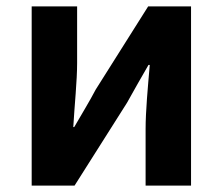

<svg xmlns="http://www.w3.org/2000/svg" viewBox="-20 -580 696 600"><path d="M79 0H213L377 -259C395 -292 425 -344 444 -377H448C442 -307 435 -233 435 -176V0H577V-560H443L279 -300C262 -267 231 -216 212 -183H209C213 -252 221 -327 221 -383V-560H79Z"/></svg>

Font: Noto Sans JP
Style: Bold
Weight: 700
Designer: Ryoko NISHIZUKA  (kana, bopomofo & ideographs); Paul D. Hunt (Latin, Greek & Cyrillic); Sandoll Communications , Soo-you
Foundry: Adobe
Version: Version 2.002;hotconv 1.0.116;makeotfexe 2.5.65601